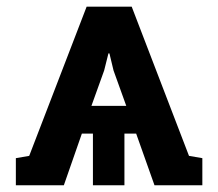

<svg xmlns="http://www.w3.org/2000/svg" viewBox="-20 -548 645 568"><path d="M26.9 0V-80.1L66.4 -86.9L236.3 -528.3H369.6L539.1 -86.9L578.6 -80.1V0H437L382.8 -152.8H348.1V0H254.9V-152.8H222.2L168.9 0ZM250.5 -234.9H353.5L315.9 -339.4L303.7 -390.1H300.8L288.1 -339.4Z"/></svg>

Font: Roboto Slab SemiBold
Style: Regular
Weight: 600
Designer: Google
Version: Version 2.001; ttfautohint (v1.8.3)